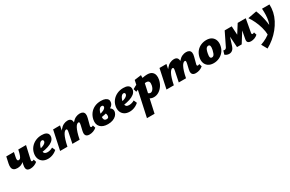

<svg xmlns="http://www.w3.org/2000/svg" viewBox="177 -1946 5585 3695"><g transform="rotate(-30 2969.0 -98.5)"><path d="M151 -124Q101 -124 73.5 -143.5Q46 -163 39.5 -199Q33 -235 43 -283L74 -427H244L225 -335Q214 -289 219.5 -267Q225 -245 248 -245Q266 -245 280.5 -258Q295 -271 310 -310.5Q325 -350 341 -427H405Q384 -337 357 -278Q330 -219 297.5 -185Q265 -151 228 -137.5Q191 -124 151 -124ZM361 10Q328 10 305.5 -1.5Q283 -13 275 -42Q267 -71 278 -123L341 -427H513L448 -138Q444 -119 447 -108.5Q450 -98 464 -98Q471 -98 479.5 -100.5Q488 -103 500 -110L519 -49Q484 -19 442.5 -4.5Q401 10 361 10Z M753 16Q682 16 636 -14.5Q590 -45 572 -96.5Q554 -148 566 -212Q579 -280 621 -332Q663 -384 726 -413.5Q789 -443 865 -443Q927 -443 961 -425Q995 -407 1005.5 -377.5Q1016 -348 1008 -315Q997 -269 956 -236.5Q915 -204 851 -183.5Q787 -163 706 -152L689 -223Q723 -228 758.5 -239.5Q794 -251 819.5 -269Q845 -287 850 -309Q853 -320 850 -330Q847 -340 839 -346Q831 -352 818 -352Q797 -352 779 -334.5Q761 -317 747.5 -288Q734 -259 726 -221Q719 -186 723 -158.5Q727 -131 746.5 -115.5Q766 -100 806 -100Q833 -100 863 -108Q893 -116 922 -134L953 -64Q918 -33 882 -15.5Q846 2 813.5 9Q781 16 753 16Z M1673 10Q1642 10 1619 -1.5Q1596 -13 1587 -41Q1578 -69 1589 -117L1615 -228Q1623 -264 1621.5 -282Q1620 -300 1603 -300Q1586 -300 1567 -284.5Q1548 -269 1529.5 -234.5Q1511 -200 1492.5 -142Q1474 -84 1458 0H1399Q1424 -130 1458.5 -215Q1493 -300 1534 -348Q1575 -396 1619.5 -416Q1664 -436 1708 -436Q1750 -436 1775.5 -419.5Q1801 -403 1808 -369Q1815 -335 1801 -283L1763 -138Q1758 -120 1762 -109Q1766 -98 1779 -98Q1786 -98 1794.5 -100.5Q1803 -103 1815 -110L1834 -49Q1799 -19 1758 -4.5Q1717 10 1673 10ZM1024 0 1115 -427H1269L1180 0ZM1131 0Q1155 -126 1188.5 -210Q1222 -294 1263 -343.5Q1304 -393 1348.5 -414.5Q1393 -436 1438 -436Q1497 -436 1518.5 -396Q1540 -356 1521 -283L1452 0H1297L1344 -228Q1352 -263 1349.5 -281.5Q1347 -300 1330 -300Q1314 -300 1296 -284.5Q1278 -269 1259.5 -234.5Q1241 -200 1222.5 -142Q1204 -84 1187 0Z M2084 15Q1971 15 1915.5 -43.5Q1860 -102 1880 -204Q1895 -275 1935 -328.5Q1975 -382 2038 -412.5Q2101 -443 2183 -443Q2243 -443 2280 -426.5Q2317 -410 2331.5 -382Q2346 -354 2337 -317Q2328 -277 2294.5 -249.5Q2261 -222 2214.5 -205Q2168 -188 2117.5 -177.5Q2067 -167 2023 -160L2018 -225Q2083 -235 2127.5 -258Q2172 -281 2179 -309Q2182 -319 2180 -328Q2178 -337 2169.5 -343.5Q2161 -350 2145 -350Q2120 -350 2101.5 -332Q2083 -314 2070 -280.5Q2057 -247 2049 -199Q2044 -161 2047 -134.5Q2050 -108 2064.5 -94.5Q2079 -81 2107 -81Q2120 -81 2129 -84Q2138 -87 2145 -94.5Q2152 -102 2154 -114Q2159 -133 2155 -154.5Q2151 -176 2141.5 -192.5Q2132 -209 2122 -212L2198 -259Q2225 -253 2248 -241Q2271 -229 2287.5 -211.5Q2304 -194 2310.5 -171.5Q2317 -149 2310 -121Q2301 -83 2271 -52Q2241 -21 2193.5 -3Q2146 15 2084 15Z M2567 16Q2496 16 2450 -14.5Q2404 -45 2386 -96.5Q2368 -148 2380 -212Q2393 -280 2435 -332Q2477 -384 2540 -413.5Q2603 -443 2679 -443Q2741 -443 2775 -425Q2809 -407 2819.5 -377.5Q2830 -348 2822 -315Q2811 -269 2770 -236.5Q2729 -204 2665 -183.5Q2601 -163 2520 -152L2503 -223Q2537 -228 2572.5 -239.5Q2608 -251 2633.5 -269Q2659 -287 2664 -309Q2667 -320 2664 -330Q2661 -340 2653 -346Q2645 -352 2632 -352Q2611 -352 2593 -334.5Q2575 -317 2561.5 -288Q2548 -259 2540 -221Q2533 -186 2537 -158.5Q2541 -131 2560.5 -115.5Q2580 -100 2620 -100Q2647 -100 2677 -108Q2707 -116 2736 -134L2767 -64Q2732 -33 2696 -15.5Q2660 2 2627.5 9Q2595 16 2567 16Z M2787 289 2951 -466 3101 -486 3098 -360 2956 289ZM3107 7Q3066 7 3036 -8Q3006 -23 2986.5 -45Q2967 -67 2958 -89L3024 -143Q3039 -120 3056.5 -109Q3074 -98 3090 -98Q3111 -98 3129 -112Q3147 -126 3161.5 -151.5Q3176 -177 3183 -213Q3193 -264 3178.5 -291Q3164 -318 3116 -318Q3098 -318 3067 -313Q3036 -308 2999.5 -299.5Q2963 -291 2927.5 -279.5Q2892 -268 2863 -254L2844 -323Q2902 -360 2968.5 -386Q3035 -412 3098.5 -425Q3162 -438 3208 -438Q3277 -438 3313 -409.5Q3349 -381 3359 -336Q3369 -291 3359 -241Q3346 -170 3309 -114Q3272 -58 3220 -25.5Q3168 7 3107 7Z M4037 10Q4006 10 3983 -1.5Q3960 -13 3951 -41Q3942 -69 3953 -117L3979 -228Q3987 -264 3985.5 -282Q3984 -300 3967 -300Q3950 -300 3931 -284.5Q3912 -269 3893.5 -234.5Q3875 -200 3856.5 -142Q3838 -84 3822 0H3763Q3788 -130 3822.5 -215Q3857 -300 3898 -348Q3939 -396 3983.5 -416Q4028 -436 4072 -436Q4114 -436 4139.5 -419.5Q4165 -403 4172 -369Q4179 -335 4165 -283L4127 -138Q4122 -120 4126 -109Q4130 -98 4143 -98Q4150 -98 4158.5 -100.5Q4167 -103 4179 -110L4198 -49Q4163 -19 4122 -4.5Q4081 10 4037 10ZM3388 0 3479 -427H3633L3544 0ZM3495 0Q3519 -126 3552.5 -210Q3586 -294 3627 -343.5Q3668 -393 3712.5 -414.5Q3757 -436 3802 -436Q3861 -436 3882.5 -396Q3904 -356 3885 -283L3816 0H3661L3708 -228Q3716 -263 3713.5 -281.5Q3711 -300 3694 -300Q3678 -300 3660 -284.5Q3642 -269 3623.5 -234.5Q3605 -200 3586.5 -142Q3568 -84 3551 0Z M4433 16Q4360 16 4313 -16.5Q4266 -49 4249.5 -103.5Q4233 -158 4249 -227Q4267 -300 4308.5 -348Q4350 -396 4407 -419.5Q4464 -443 4525 -443Q4599 -443 4644.5 -411Q4690 -379 4706.5 -324.5Q4723 -270 4708 -202Q4693 -134 4652.5 -85Q4612 -36 4555 -10Q4498 16 4433 16ZM4456 -97Q4478 -97 4492.5 -110.5Q4507 -124 4517.5 -151Q4528 -178 4537 -217Q4549 -276 4541 -302.5Q4533 -329 4505 -329Q4485 -329 4469.5 -316.5Q4454 -304 4443.5 -278Q4433 -252 4424 -209Q4412 -149 4420 -123Q4428 -97 4456 -97Z M5261 10Q5222 10 5199 -10.5Q5176 -31 5186 -84L5240 -372L5306 -396L5076 -29H4972L4949 -365L4981 -426H5083L5099 -154H5044L5216 -426H5395L5343 -138Q5339 -117 5343 -107.5Q5347 -98 5360 -98Q5366 -98 5374.5 -100.5Q5383 -103 5396 -110L5415 -49Q5383 -19 5343 -4.5Q5303 10 5261 10ZM4781 10Q4753 10 4728.5 0.5Q4704 -9 4687 -26L4712 -106Q4718 -103 4724.5 -101.5Q4731 -100 4737 -100Q4751 -100 4764.5 -109.5Q4778 -119 4786 -137L4927 -426H5006L4897 -88Q4885 -51 4866 -29.5Q4847 -8 4825 1Q4803 10 4781 10Z M5467 289 5397 164Q5472 138 5531.5 104Q5591 70 5634.5 29.5Q5678 -11 5706 -58Q5734 -105 5745 -159Q5758 -221 5760.5 -288Q5763 -355 5758 -428H5923Q5925 -386 5921.5 -344Q5918 -302 5909 -260Q5891 -178 5850 -98.5Q5809 -19 5751 53Q5693 125 5620.5 185Q5548 245 5467 289ZM5605 69Q5602 -20 5577.5 -106.5Q5553 -193 5516.5 -269Q5480 -345 5439 -402L5635 -439Q5660 -379 5680.5 -305.5Q5701 -232 5713.5 -154.5Q5726 -77 5727 -3Z"/></g></svg>

Font: Ysabeau Infant Black
Style: Italic
Weight: 900
Italic angle: -12°
Designer: Christian Thalmann (Catharsis Fonts)
Version: Version 2.001;gftools[0.9.30]; featfreeze: ss01,ss02,lnum